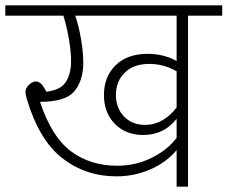

<svg xmlns="http://www.w3.org/2000/svg" viewBox="-40 -704 858 724"><path d="M798 -645H669V0H626V-138Q588 -92 527.5 -65.5Q467 -39 399 -39Q283 -39 195 -107.5Q107 -176 61 -331Q56 -349 56 -358Q56 -372 69.5 -384.5Q83 -397 95 -397Q107 -397 119 -384Q127 -373 135 -358Q190 -365 209 -396Q228 -427 228 -474Q228 -509 220 -556Q212 -603 199 -645H-20V-684H798ZM626 -645H244Q258 -602 266 -554Q274 -506 274 -468Q274 -401 241 -360.5Q208 -320 111 -320Q154 -189 227 -134Q300 -79 403 -79Q470 -79 530 -108Q590 -137 626 -184V-256Q578 -195 500 -195Q434 -195 393 -237Q352 -279 352 -346Q352 -415 396 -458Q440 -501 517 -501Q577 -501 626 -474ZM626 -435Q578 -463 523 -463Q464 -463 430.5 -430Q397 -397 397 -346Q397 -297 427.5 -265Q458 -233 507 -233Q542 -233 572.5 -250.5Q603 -268 626 -299Z"/></svg>

Font: FiraGO ExtraLight
Style: Regular
Weight: 200
Designer: bBox Type
Foundry: bBox Type GmbH
Version: Version 1.001